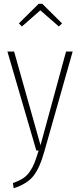

<svg xmlns="http://www.w3.org/2000/svg" viewBox="-20 -791 422 1009"><path d="M95.2 -651.9 79.1 -668 183.1 -771H202.1L306.2 -668L289.1 -651.9L191.9 -736.8ZM361.8 -520 213.9 2Q189 91.8 155.5 133.8Q122.1 175.8 51.8 198.2L47.9 170.9Q80.1 159.7 100.8 146.2Q121.6 132.8 136.7 110.6Q151.9 88.4 161.1 64.9Q170.4 41.5 183.1 0H170.9L19 -520H54.2L192.9 -27.8L327.1 -520Z"/></svg>

Font: Fira Sans Compressed UltraLight
Style: Regular
Weight: 200
Width: 1
Designer: Carrois Corporate & Edenspiekermann AG
Foundry: Carrois Corporate GbR & Edenspiekermann AG
Version: Version 4.203;PS 004.203;hotconv 1.0.88;makeotf.lib2.5.64775